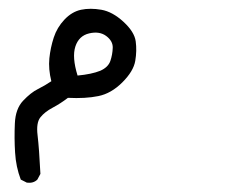

<svg xmlns="http://www.w3.org/2000/svg" viewBox="-20 -78 540 429"><path d="M40 330.1 26.4 323.2Q15.6 294.9 13.7 262.7Q11.7 230.5 13.2 197.8Q14.6 165 31.7 147Q48.8 128.9 64.5 121.1Q80.1 113.3 94.7 103.5Q87.9 76.2 90.3 52.2Q92.8 28.3 100.1 5.9Q107.4 -16.6 124 -34.2Q140.6 -51.8 161.1 -56.2Q181.6 -60.5 206.5 -56.2Q231.4 -51.8 255.9 -29.3Q280.3 -6.8 283.2 14.2Q286.1 35.2 282.2 58.1Q278.3 81.1 253.4 106Q228.5 130.9 199.7 136.7Q170.9 142.6 131.8 140.6Q115.2 153.3 97.7 162.6Q80.1 171.9 70.3 184.1Q60.5 196.3 64 224.6Q67.4 252.9 70.3 310.5L63.5 323.2Q54.7 332 40 330.1ZM204.1 80.1Q221.7 72.3 226.6 58.1Q231.4 43.9 231.9 28.8Q232.4 13.7 217.3 2.4Q202.1 -8.8 179.2 -3.4Q156.2 2 148.4 25.9Q140.6 49.8 153.3 90.8Q184.6 87.9 204.1 80.1Z"/></svg>

Font: JasonHandwriting1
Style: Regular
Weight: 400
Version: Version 1.48.20